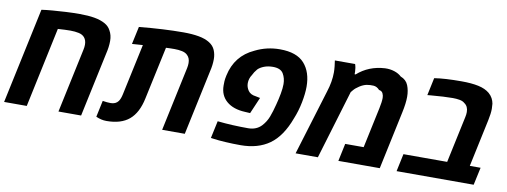

<svg xmlns="http://www.w3.org/2000/svg" viewBox="-56 -934 3264 1235"><g transform="rotate(10 1576.5 -316.5)"><path d="M1.5 0 134.8 -625.5Q164.1 -629.9 205.6 -633.3Q247.1 -636.7 293 -639.2Q338.9 -641.6 382.3 -641.6Q438 -641.6 479.2 -634.5Q520.5 -627.4 549.8 -610.8Q575.7 -596.2 588.4 -571.3Q605 -542.5 605 -504.4Q605 -465.3 593.8 -419.4L504.4 0H356.4L445.8 -419.4Q449.7 -436.5 449.7 -452.6Q449.7 -481.4 435.1 -499Q421.9 -515.1 397 -520.5Q372.1 -525.9 342.8 -525.9Q309.1 -525.9 260.3 -522.5L149.4 0Z M670.9 6.3Q652.8 6.3 636.2 2.4Q619.6 -1.5 602.1 -9.3L625 -116.7Q654.8 -111.8 677.2 -111.8Q710.4 -111.8 727.1 -134.3Q738.8 -150.4 745.1 -180.2L816.9 -515.1Q799.3 -514.2 781.7 -512.7Q764.2 -511.2 746.6 -510.3L771.5 -625.5Q931.2 -641.1 1060.5 -641.1Q1117.7 -641.1 1160.9 -633.3Q1204.1 -625.5 1232.4 -607.4Q1259.3 -590.8 1270.8 -563.5Q1282.2 -536.1 1282.2 -505.4Q1282.2 -466.3 1272 -424.8L1181.6 0H1033.7L1123 -419.4Q1126.5 -436 1126.5 -452.1Q1126.5 -484.4 1107.4 -502.4Q1094.7 -515.6 1071.8 -520.5Q1048.8 -525.4 1022.5 -525.4Q1007.8 -525.4 993.4 -525.1Q979 -524.9 966.3 -523.9L892.6 -180.2Q872.6 -84 819.1 -38.8Q765.6 6.3 670.9 6.3Z M1547.4 9.8Q1496.6 9.8 1448 6.8Q1399.4 3.9 1374 0L1351.6 -2.9L1376 -116.2Q1425.8 -110.8 1476.1 -108.4Q1526.4 -106 1576.7 -106Q1630.4 -106 1663.6 -141.6Q1689.5 -169.9 1702.9 -205.1Q1716.3 -240.2 1728.5 -288.6Q1738.3 -325.2 1744.9 -361.6Q1751.5 -397.9 1751.5 -424.8Q1751.5 -462.9 1733.9 -492.7Q1716.3 -522.5 1665.5 -522.5Q1633.3 -522.5 1608.2 -512.7Q1583 -502.9 1568.4 -488.3Q1550.3 -466.8 1541.5 -447.3Q1523.9 -421.4 1523.9 -391.1Q1523.9 -365.2 1539.3 -343Q1554.7 -320.8 1589.4 -316.9L1618.2 -311L1572.3 -204.1L1538.6 -206.1Q1461.4 -209.5 1417.5 -247.3Q1373.5 -285.2 1373.5 -349.6Q1373.5 -362.3 1374 -376.5Q1374.5 -390.6 1379.9 -415.5Q1408.2 -548.8 1529.8 -604Q1605 -641.6 1690.4 -641.6Q1800.8 -641.6 1850.6 -585.4Q1900.4 -529.3 1900.4 -433.6Q1900.4 -389.2 1888.9 -330.3Q1877.4 -271.5 1856 -219.7Q1811 -97.7 1735.8 -43.9Q1660.6 9.8 1547.4 9.8Z M1905.3 0 2035.6 -426.8Q2057.6 -494.1 2057.6 -555.7Q2057.6 -572.3 2055.2 -595.5Q2052.7 -618.7 2050.3 -632.3H2182.6Q2190.4 -609.4 2190.9 -584Q2191.4 -573.7 2190.9 -566.9H2197.3Q2271.5 -632.8 2377 -638.7Q2410.2 -640.1 2439 -630.6Q2467.8 -621.1 2485.4 -604Q2522 -590.3 2535.4 -556.9Q2548.8 -523.4 2548.8 -482.4Q2548.8 -439.9 2535.6 -378.9L2455.1 0H2184.6L2209 -115.2H2329.6L2385.7 -378.9Q2395 -421.9 2395 -448.2Q2395 -463.9 2388.2 -478Q2381.3 -492.2 2363.3 -494.6Q2345.7 -514.2 2323.7 -515.6Q2301.8 -517.1 2279.8 -513.2Q2257.3 -508.8 2233.4 -493.4Q2209.5 -478 2197.8 -463.4L2186 -449.2L2050.8 0Z M2564.9 0 2589.4 -115.2H2875L2939.9 -419.4Q2943.8 -436.5 2943.8 -452.6Q2943.8 -489.7 2917.5 -507.3Q2905.3 -518.6 2884 -522.2Q2862.8 -525.9 2839.4 -525.9Q2811.5 -525.9 2775.9 -523.9Q2740.2 -522 2696.3 -518.1L2674.8 -516.1L2699.2 -630.9Q2766.1 -641.6 2876 -641.6Q2941.9 -641.6 2987.3 -631.8Q3032.7 -622.1 3060.5 -598.6Q3076.2 -585 3085 -568.4Q3093.8 -551.8 3096.7 -534.2Q3098.6 -515.1 3098.6 -501Q3098.6 -470.7 3088.9 -425.3L3022.9 -115.2H3093.3L3068.4 0Z"/></g></svg>

Font: Open Sans
Style: Bold Italic
Weight: 700
Italic angle: -12°
Designer: Monotype Design Team
Foundry: Monotype Imaging Inc.
Version: Version 3.003; ttfautohint (v1.8.4)